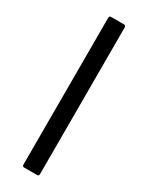

<svg xmlns="http://www.w3.org/2000/svg" viewBox="-178 -689 557 723"><g transform="rotate(30 101.0 -327.5)"><path d="M73 0Q65 0 65 -9V-646Q65 -655 73 -655H129Q137 -655 137 -646V-9Q137 0 129 0Z"/></g></svg>

Font: Sofia Sans Cond
Style: Regular
Weight: 400
Width: 3
Designer: Botio Nikoltchev, Ani Petrova
Foundry: lettersoup
Version: Version 4.100; ttfautohint (v1.8.3)